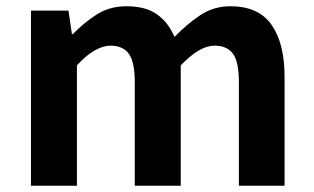

<svg xmlns="http://www.w3.org/2000/svg" viewBox="-20 -594 1004 614"><path d="M79 0V-560H199L210 -485H213Q248 -521 289 -547.5Q330 -574 385 -574Q445 -574 481.5 -548.5Q518 -523 538 -476Q578 -517 620.5 -545.5Q663 -574 717 -574Q807 -574 848.5 -514.5Q890 -455 890 -349V0H744V-331Q744 -396 725 -422Q706 -448 666 -448Q642 -448 615.5 -432.5Q589 -417 558 -385V0H411V-331Q411 -396 392 -422Q373 -448 333 -448Q310 -448 282.5 -432.5Q255 -417 226 -385V0Z"/></svg>

Font: Noto Sans TC Thin
Style: Bold
Weight: 700
Version: Version 2.004-H2;hotconv 1.0.118;makeotfexe 2.5.65603